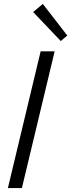

<svg xmlns="http://www.w3.org/2000/svg" viewBox="-20 -953 361 973"><path d="M20 0 186 -693H257L91 0ZM288 -745 148 -892 197 -933 321 -773Z"/></svg>

Font: Ubuntu Sans Condensed
Style: Italic
Weight: 400
Width: 3
Italic angle: -13.5°
Designer: Dalton Maag Ltd
Foundry: Dalton Maag Ltd
Version: Version 1.006; ttfautohint (v1.8.4.7-5d5b)